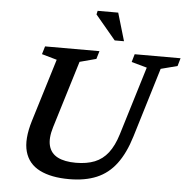

<svg xmlns="http://www.w3.org/2000/svg" viewBox="-60 -975 1025 1046"><g transform="rotate(5 452.0 -452.5)"><path d="M245 -263.5Q226 -201.5 236.8 -160.8Q247.5 -120 285.2 -100.5Q323 -81 385 -81Q444.5 -81 487.8 -98.2Q531 -115.5 561 -154.2Q591 -193 610.5 -256.5L725 -631L640.5 -654.5L653 -698H904L891.5 -654.5L801 -631L685.5 -251.5Q657 -158 613.2 -100Q569.5 -42 506.2 -15.5Q443 11 356 11Q257.5 11 195 -20.5Q132.5 -52 114 -118Q95.5 -184 127 -287.5L232.5 -631L150 -654.5L163 -698H460.5L447.5 -654.5L357.5 -630.5ZM589 -763.5H538L427 -896L431.5 -916H544Z"/></g></svg>

Font: Newsreader 9pt Medium
Style: Italic
Weight: 500
Italic angle: -17°
Designer: Hugues Gentile
Foundry: Production Type
Version: Version 1.003